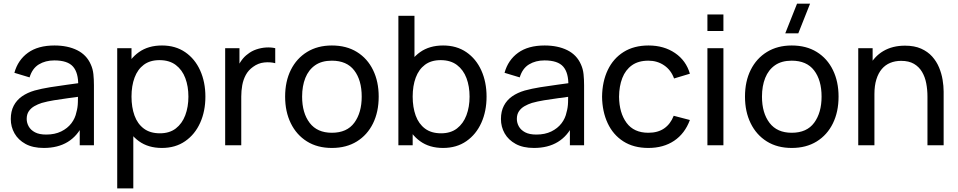

<svg xmlns="http://www.w3.org/2000/svg" viewBox="-20 -808 5329 1068"><path d="M223.5 15Q163 15 122.2 -7.2Q81.5 -29.5 60.8 -66Q40 -102.5 40 -146Q40 -188.5 56.2 -219.8Q72.5 -251 102 -271.8Q131.5 -292.5 172.5 -304.5Q211 -315 258.8 -322.8Q306.5 -330.5 355.5 -337Q404.5 -343.5 447 -349.5L415 -331Q416.5 -403 386.2 -437.5Q356 -472 282 -472Q233 -472 196.2 -449.8Q159.5 -427.5 144.5 -377.5L60 -403Q79.5 -474 135.5 -514.5Q191.5 -555 283 -555Q356.5 -555 409.2 -528.8Q462 -502.5 485 -449.5Q496.5 -424.5 499.5 -395.2Q502.5 -366 502.5 -334V0H423.5V-129.5L442 -117.5Q411.5 -52 356.8 -18.5Q302 15 223.5 15ZM237 -59.5Q285 -59.5 320.2 -76.8Q355.5 -94 377 -122.2Q398.5 -150.5 405 -184Q412.5 -209 413.2 -239.8Q414 -270.5 414 -287L445 -273.5Q401.5 -267.5 359.5 -262Q317.5 -256.5 280 -250.2Q242.5 -244 212.5 -235.5Q190.5 -228.5 171.2 -217.5Q152 -206.5 140.2 -189.2Q128.5 -172 128.5 -146.5Q128.5 -124.5 139.8 -104.5Q151 -84.5 174.8 -72Q198.5 -59.5 237 -59.5Z M880.5 15Q804.5 15 752.5 -22.8Q700.5 -60.5 673.8 -125.2Q647 -190 647 -270.5Q647 -352 673.8 -416.5Q700.5 -481 752.8 -518Q805 -555 881 -555Q956 -555 1010.2 -517.8Q1064.5 -480.5 1093.5 -416Q1122.5 -351.5 1122.5 -270.5Q1122.5 -189.5 1093.5 -125Q1064.5 -60.5 1010.2 -22.8Q956 15 880.5 15ZM632 240V-540H711.5V-142.5H721.5V240ZM869.5 -66.5Q923 -66.5 958 -93.5Q993 -120.5 1010.5 -166.8Q1028 -213 1028 -270.5Q1028 -327.5 1010.8 -373.5Q993.5 -419.5 957.8 -446.5Q922 -473.5 867 -473.5Q814.5 -473.5 780 -447.8Q745.5 -422 728.5 -376.2Q711.5 -330.5 711.5 -270.5Q711.5 -211.5 728.2 -165.2Q745 -119 780 -92.8Q815 -66.5 869.5 -66.5Z M1232.5 0V-540H1312V-409.5L1299 -426.5Q1308.5 -451.5 1323.8 -472.5Q1339 -493.5 1358 -507Q1379 -524 1405.5 -533Q1432 -542 1459.5 -543.8Q1487 -545.5 1511 -540V-456.5Q1483 -464 1449.5 -460.5Q1416 -457 1387.5 -436Q1361.5 -417.5 1347.2 -391Q1333 -364.5 1327.5 -333.8Q1322 -303 1322 -271V0Z M1826 15Q1745.5 15 1687.2 -21.5Q1629 -58 1597.5 -122.5Q1566 -187 1566 -270.5Q1566 -355.5 1598 -419.5Q1630 -483.5 1688.5 -519.2Q1747 -555 1826 -555Q1907 -555 1965.5 -518.8Q2024 -482.5 2055.2 -418.2Q2086.5 -354 2086.5 -270.5Q2086.5 -186 2055 -121.8Q2023.5 -57.5 1965 -21.2Q1906.5 15 1826 15ZM1826 -69.5Q1910 -69.5 1951 -125.5Q1992 -181.5 1992 -270.5Q1992 -362 1950.5 -416.2Q1909 -470.5 1826 -470.5Q1769.5 -470.5 1733 -445Q1696.5 -419.5 1678.5 -374.5Q1660.5 -329.5 1660.5 -270.5Q1660.5 -179.5 1702.5 -124.5Q1744.5 -69.5 1826 -69.5Z M2444.5 15Q2368.5 15 2316.5 -22.8Q2264.5 -60.5 2237.8 -125.2Q2211 -190 2211 -270.5Q2211 -352 2237.8 -416.5Q2264.5 -481 2316.8 -518Q2369 -555 2445 -555Q2520 -555 2574.2 -517.8Q2628.5 -480.5 2657.5 -416Q2686.5 -351.5 2686.5 -270.5Q2686.5 -189.5 2657.5 -125Q2628.5 -60.5 2574.2 -22.8Q2520 15 2444.5 15ZM2196 0V-720H2285.5V-397.5H2275.5V0ZM2433.5 -66.5Q2487 -66.5 2522 -93.5Q2557 -120.5 2574.5 -166.8Q2592 -213 2592 -270.5Q2592 -327.5 2574.8 -373.5Q2557.5 -419.5 2521.8 -446.5Q2486 -473.5 2431 -473.5Q2378.5 -473.5 2344 -447.8Q2309.5 -422 2292.5 -376.2Q2275.5 -330.5 2275.5 -270.5Q2275.5 -211.5 2292.2 -165.2Q2309 -119 2344 -92.8Q2379 -66.5 2433.5 -66.5Z M2950 15Q2889.5 15 2848.8 -7.2Q2808 -29.5 2787.2 -66Q2766.5 -102.5 2766.5 -146Q2766.5 -188.5 2782.8 -219.8Q2799 -251 2828.5 -271.8Q2858 -292.5 2899 -304.5Q2937.5 -315 2985.2 -322.8Q3033 -330.5 3082 -337Q3131 -343.5 3173.5 -349.5L3141.5 -331Q3143 -403 3112.8 -437.5Q3082.5 -472 3008.5 -472Q2959.5 -472 2922.8 -449.8Q2886 -427.5 2871 -377.5L2786.5 -403Q2806 -474 2862 -514.5Q2918 -555 3009.5 -555Q3083 -555 3135.8 -528.8Q3188.5 -502.5 3211.5 -449.5Q3223 -424.5 3226 -395.2Q3229 -366 3229 -334V0H3150V-129.5L3168.5 -117.5Q3138 -52 3083.2 -18.5Q3028.5 15 2950 15ZM2963.5 -59.5Q3011.5 -59.5 3046.8 -76.8Q3082 -94 3103.5 -122.2Q3125 -150.5 3131.5 -184Q3139 -209 3139.8 -239.8Q3140.5 -270.5 3140.5 -287L3171.5 -273.5Q3128 -267.5 3086 -262Q3044 -256.5 3006.5 -250.2Q2969 -244 2939 -235.5Q2917 -228.5 2897.8 -217.5Q2878.5 -206.5 2866.8 -189.2Q2855 -172 2855 -146.5Q2855 -124.5 2866.2 -104.5Q2877.5 -84.5 2901.2 -72Q2925 -59.5 2963.5 -59.5Z M3586.5 15Q3504.5 15 3447.2 -21.8Q3390 -58.5 3360 -123Q3330 -187.5 3329 -270Q3330 -354.5 3360.8 -418.8Q3391.5 -483 3449 -519Q3506.5 -555 3587.5 -555Q3673 -555 3734.8 -513Q3796.5 -471 3817.5 -398L3729.5 -371.5Q3712.5 -418.5 3674.2 -444.5Q3636 -470.5 3586.5 -470.5Q3531 -470.5 3495 -444.8Q3459 -419 3441.5 -373.8Q3424 -328.5 3423.5 -270Q3424.5 -180 3465.2 -124.8Q3506 -69.5 3586.5 -69.5Q3639.5 -69.5 3674.5 -93.8Q3709.5 -118 3727.5 -164L3817.5 -140.5Q3789.5 -65 3730 -25Q3670.5 15 3586.5 15Z M3915 -635.5V-727.5H4004V-635.5ZM3915 0V-540H4004V0Z M4420.5 -622.5H4348L4413.5 -787.5H4486ZM4384 15Q4303.5 15 4245.2 -21.5Q4187 -58 4155.5 -122.5Q4124 -187 4124 -270.5Q4124 -355.5 4156 -419.5Q4188 -483.5 4246.5 -519.2Q4305 -555 4384 -555Q4465 -555 4523.5 -518.8Q4582 -482.5 4613.2 -418.2Q4644.5 -354 4644.5 -270.5Q4644.5 -186 4613 -121.8Q4581.5 -57.5 4523 -21.2Q4464.5 15 4384 15ZM4384 -69.5Q4468 -69.5 4509 -125.5Q4550 -181.5 4550 -270.5Q4550 -362 4508.5 -416.2Q4467 -470.5 4384 -470.5Q4327.5 -470.5 4291 -445Q4254.5 -419.5 4236.5 -374.5Q4218.5 -329.5 4218.5 -270.5Q4218.5 -179.5 4260.5 -124.5Q4302.5 -69.5 4384 -69.5Z M5139 0V-270.5Q5139 -309 5132.2 -344.5Q5125.5 -380 5108.8 -408.2Q5092 -436.5 5063.8 -453Q5035.5 -469.5 4992.5 -469.5Q4959 -469.5 4931.8 -458.2Q4904.5 -447 4885 -424Q4865.5 -401 4854.8 -366.2Q4844 -331.5 4844 -284.5L4785.5 -302.5Q4785.5 -381 4813.8 -437.2Q4842 -493.5 4893.2 -523.8Q4944.5 -554 5014 -554Q5066.5 -554 5103.5 -537.5Q5140.5 -521 5165 -493.8Q5189.5 -466.5 5203.5 -432.8Q5217.5 -399 5223.2 -364.2Q5229 -329.5 5229 -298.5V0ZM4754 0V-540H4834V-395.5H4844V0Z"/></svg>

Font: Manrope ExtraLight Medium
Style: Regular
Weight: 500
Version: Version 4.504